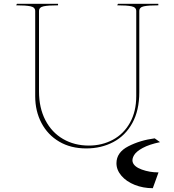

<svg xmlns="http://www.w3.org/2000/svg" viewBox="-20 -770 917 1009"><path d="M696 -265V-712Q696 -732 671 -737Q646 -742 596 -742L600 -750H812V-742Q761 -742 736.5 -737Q712 -732 712 -712V-285Q712 -190 675.5 -123.5Q639 -57 575.5 -23.5Q512 10 433 10Q352 10 291.5 -25.5Q231 -61 198 -123.5Q165 -186 165 -264V-712Q165 -732 140 -737Q115 -742 65 -742L69 -750H285V-742Q234 -742 209.5 -737Q185 -732 185 -712V-289Q185 -203 218.5 -138.5Q252 -74 311.5 -39.5Q371 -5 447 -5Q516 -5 573 -35.5Q630 -66 663 -125Q696 -184 696 -265ZM677 81Q684 106 725 121Q766 136 813 136L783 219Q732 219 688 201.5Q644 184 618 153.5Q592 123 592 88Q592 31 654 -1Q716 -33 793 -43L821 -23Q764 -11 730 7.5Q696 26 684.5 45.5Q673 65 677 81Z"/></svg>

Font: TMT Limkin
Style: Regular
Weight: 400
Designer: Gabriel Drozdov
Version: Version 1.000;Glyphs 3.1.2 (3151)